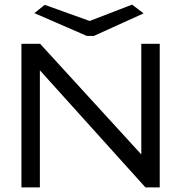

<svg xmlns="http://www.w3.org/2000/svg" viewBox="-20 -813 790 833"><path d="M73 0V-623H154L593 -143V-623H673V0H611L153 -508V0ZM553 -793 603 -755 387 -657H357L129 -756L174 -792L369 -722Z"/></svg>

Font: Inconsolata ExtraExpanded Thin
Style: Regular
Weight: 100
Width: 8
Monospace: yes
Designer: Raph Levien, Cyreal, Brenton Simpson
Foundry: Raph Levien, Cyreal, Google
Version: Version 3.100; ttfautohint (v1.8.4.7-5d5b)